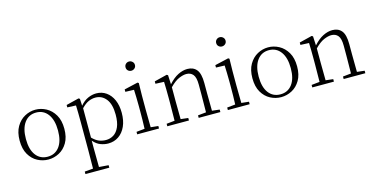

<svg xmlns="http://www.w3.org/2000/svg" viewBox="-92 -1245 3926 1997"><g transform="rotate(-15 1871.0 -247.0)"><path d="M292 14.2Q231 14.2 176 -14.9Q121.1 -43.9 86.4 -103.3Q51.8 -162.6 51.8 -252.9Q51.8 -342.8 86.7 -402.6Q121.6 -462.4 176.5 -492.2Q231.4 -522 292 -522Q352.5 -522 407.7 -492.2Q462.9 -462.4 498 -402.6Q533.2 -342.8 533.2 -252.9Q533.2 -162.6 498.3 -103.3Q463.4 -43.9 408.2 -14.9Q353 14.2 292 14.2ZM292 -16.1Q371.6 -16.1 418.2 -77.4Q464.8 -138.7 464.8 -252Q464.8 -365.2 418.2 -428.2Q371.6 -491.2 292 -491.2Q211.9 -491.2 165.5 -428.2Q119.1 -365.2 119.1 -252Q119.1 -138.7 165.5 -77.4Q211.9 -16.1 292 -16.1Z M936 14.2Q896.5 14.2 854.7 -1Q813 -16.1 775.9 -59.1V32.2L777.8 225.1L879.9 232.9V259.8H623V232.9L713.9 225.1L715.8 32.2V-277.8Q715.8 -379.9 712.9 -455.1L620.1 -459V-484.9L756.8 -519L770 -511.2L773.9 -436Q812.5 -481.9 857.7 -502Q902.8 -522 947.3 -522Q1007.3 -522 1054 -489.3Q1100.6 -456.5 1126.7 -397.5Q1152.8 -338.4 1152.8 -258.8Q1152.8 -174.8 1125.2 -113.8Q1097.7 -52.7 1048.8 -19.3Q1000 14.2 936 14.2ZM776.9 -408.2V-91.8Q813 -55.2 848.1 -41Q883.3 -26.9 922.9 -26.9Q967.8 -26.9 1004.9 -50Q1042 -73.2 1064.5 -123.8Q1086.9 -174.3 1086.9 -256.8Q1086.9 -368.7 1042.2 -425.3Q997.6 -481.9 927.2 -481.9Q891.1 -481.9 854.7 -466.3Q818.4 -450.7 776.9 -408.2Z M1363.3 -654.8Q1342.3 -654.8 1327.6 -668.5Q1313 -682.1 1313 -704.1Q1313 -725.6 1327.6 -739.7Q1342.3 -753.9 1363.3 -753.9Q1383.3 -753.9 1398.7 -739.7Q1414.1 -725.6 1414.1 -704.1Q1414.1 -682.1 1398.7 -668.5Q1383.3 -654.8 1363.3 -654.8ZM1337.9 0H1250V-26.9L1338.9 -36.1Q1340.8 -77.1 1341.6 -131.3Q1342.3 -185.5 1342.3 -226.1V-280.8Q1342.3 -332 1340.8 -375Q1339.4 -418 1337.9 -456.1L1245.1 -459V-484.9L1392.1 -519L1404.3 -511.2L1401.9 -377V-226.1L1404.3 -35.2L1484.9 -26.9V0Z M1999.5 0H1912.1V-26.9L2000.5 -36.1L2002.4 -226.1V-334Q2002.4 -412.1 1976.3 -443.1Q1950.2 -474.1 1904.3 -474.1Q1870.6 -474.1 1825 -454.8Q1779.3 -435.5 1725.1 -379.9V-226.1L1727.1 -36.1L1807.1 -26.9V0H1574.2V-26.9L1662.1 -36.1L1664.1 -226.1V-280.8Q1664.1 -332.5 1663.3 -375Q1662.6 -417.5 1661.1 -455.1L1569.3 -459V-484.9L1706.1 -519L1719.2 -511.2L1724.1 -412.1Q1775.4 -469.7 1827.4 -495.8Q1879.4 -522 1928.2 -522Q1992.2 -522 2027.3 -479.5Q2062.5 -437 2062.5 -335V-226.1L2064.5 -36.1L2145.5 -26.9V0Z M2339.4 -654.8Q2318.4 -654.8 2303.7 -668.5Q2289.1 -682.1 2289.1 -704.1Q2289.1 -725.6 2303.7 -739.7Q2318.4 -753.9 2339.4 -753.9Q2359.4 -753.9 2374.8 -739.7Q2390.1 -725.6 2390.1 -704.1Q2390.1 -682.1 2374.8 -668.5Q2359.4 -654.8 2339.4 -654.8ZM2314 0H2226.1V-26.9L2314.9 -36.1Q2316.9 -77.1 2317.6 -131.3Q2318.4 -185.5 2318.4 -226.1V-280.8Q2318.4 -332 2316.9 -375Q2315.4 -418 2314 -456.1L2221.2 -459V-484.9L2368.2 -519L2380.4 -511.2L2377.9 -377V-226.1L2380.4 -35.2L2460.9 -26.9V0Z M2798.3 14.2Q2737.3 14.2 2682.4 -14.9Q2627.4 -43.9 2592.8 -103.3Q2558.1 -162.6 2558.1 -252.9Q2558.1 -342.8 2593 -402.6Q2627.9 -462.4 2682.9 -492.2Q2737.8 -522 2798.3 -522Q2858.9 -522 2914.1 -492.2Q2969.2 -462.4 3004.4 -402.6Q3039.6 -342.8 3039.6 -252.9Q3039.6 -162.6 3004.6 -103.3Q2969.7 -43.9 2914.6 -14.9Q2859.4 14.2 2798.3 14.2ZM2798.3 -16.1Q2877.9 -16.1 2924.6 -77.4Q2971.2 -138.7 2971.2 -252Q2971.2 -365.2 2924.6 -428.2Q2877.9 -491.2 2798.3 -491.2Q2718.3 -491.2 2671.9 -428.2Q2625.5 -365.2 2625.5 -252Q2625.5 -138.7 2671.9 -77.4Q2718.3 -16.1 2798.3 -16.1Z M3560.5 0H3473.1V-26.9L3561.5 -36.1L3563.5 -226.1V-334Q3563.5 -412.1 3537.4 -443.1Q3511.2 -474.1 3465.3 -474.1Q3431.6 -474.1 3386 -454.8Q3340.3 -435.5 3286.1 -379.9V-226.1L3288.1 -36.1L3368.2 -26.9V0H3135.3V-26.9L3223.1 -36.1L3225.1 -226.1V-280.8Q3225.1 -332.5 3224.4 -375Q3223.6 -417.5 3222.2 -455.1L3130.4 -459V-484.9L3267.1 -519L3280.3 -511.2L3285.2 -412.1Q3336.4 -469.7 3388.4 -495.8Q3440.4 -522 3489.3 -522Q3553.2 -522 3588.4 -479.5Q3623.5 -437 3623.5 -335V-226.1L3625.5 -36.1L3706.5 -26.9V0Z"/></g></svg>

Font: Source Han Serif TW ExtraLight
Style: Regular
Weight: 250
Designer: Ryoko NISHIZUKA Ë•øÂ°öÊ∂ºÂ≠ê (kana & ideographs); Frank Grie√ühammer (Latin, Greek & Cyrillic); Wenlong ZHANG Âº†ÊñáÈæô 
Foundry: Adobe
Version: Version 2.003;hotconv 1.1.1;makeotfexe 2.6.0